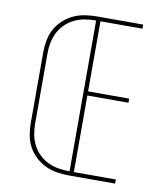

<svg xmlns="http://www.w3.org/2000/svg" viewBox="-82 -805 765 874"><g transform="rotate(10 300.0 -367.5)"><path d="M295 0V-735H509V-716H315V-392H505V-373H315V-19H509V0ZM295 0Q267 0 239 -4.5Q211 -9 186 -21Q161 -33 140 -52.5Q119 -72 106 -96.5Q93 -121 88 -149Q83 -177 83 -205V-530Q83 -558 88 -586Q93 -614 106 -638.5Q119 -663 140 -682.5Q161 -702 186 -714Q211 -726 239 -730.5Q267 -735 295 -735V-716Q270 -716 244.5 -712Q219 -708 196 -697Q173 -686 154.5 -668.5Q136 -651 124.5 -628.5Q113 -606 108 -581Q103 -556 103 -530V-205Q103 -179 108 -154Q113 -129 124.5 -106.5Q136 -84 154.5 -66.5Q173 -49 196 -38Q219 -27 244.5 -23Q270 -19 295 -19Z"/></g></svg>

Font: Iosevka Thin Extended
Style: Regular
Weight: 100
Width: 7
Monospace: yes
Designer: Belleve Invis
Foundry: Belleve Invis
Version: Version 32.5.0; ttfautohint (v1.8.4)